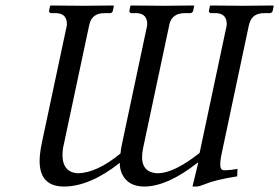

<svg xmlns="http://www.w3.org/2000/svg" viewBox="-20 -666 1015 698"><path d="M304.2 -574.2 209 -127Q197.3 -40.5 262.7 -36.1Q331.5 -37.1 418 -107.9Q418.9 -122.1 424.8 -148.9L515.1 -574.2Q517.1 -615.7 478.5 -618.2H457.5Q450.2 -620.1 450.2 -626L454.1 -645L456.5 -646Q457.5 -646 572.3 -645Q572.3 -645 683.1 -646L686 -645L682.1 -626Q679.2 -618.7 671.4 -618.2H651.4Q606.9 -618.2 596.2 -579.6Q595.2 -576.2 595.2 -574.2L500.5 -128.9Q483.4 -48.3 539.6 -37.6Q547.4 -36.1 554.7 -36.1Q613.3 -37.1 705.6 -109.9L804.2 -574.2Q806.2 -615.7 767.6 -618.2H746.6Q739.3 -620.1 739.3 -626L743.2 -645L745.1 -646Q746.1 -646 861.3 -645L972.2 -646L975.1 -645L971.2 -626Q968.3 -618.7 960.4 -618.2H940.4Q897.9 -618.2 887.2 -582.5Q885.7 -578.1 884.8 -574.2L786.1 -108.9Q773.9 -51.8 789.6 -47.9Q793 -47.4 796.9 -46.9Q818.8 -47.4 843.3 -51.8L842.3 -24.9Q762.2 -12.2 726.6 2.9Q725.1 3.9 724.1 3.9Q704.6 11.7 695.3 12.2H679.7L700.7 -74.2H697.8Q589.4 11.2 505.4 12.2Q444.3 12.2 422.9 -35.2Q415 -53.7 415.5 -74.2Q308.1 11.2 213.4 12.2Q114.7 12.2 125 -101.1Q127 -123.5 132.8 -149.9L223.1 -574.2Q225.1 -615.7 186.5 -618.2H165.5Q158.2 -620.1 158.2 -626L162.1 -645L164.6 -646Q165.5 -646 280.3 -645L392.1 -646L394 -645L390.1 -626Q387.2 -618.7 380.4 -618.2H359.4Q315.9 -618.2 305.7 -580.1Q304.7 -576.7 304.2 -574.2Z"/></svg>

Font: Linux Biolinum Slanted O
Style: Slanted
Weight: 400
Designer: Philipp H. Poll
Foundry: Philipp H. Poll
Version: Version 1.0.4